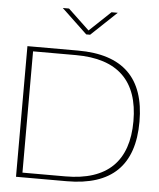

<svg xmlns="http://www.w3.org/2000/svg" viewBox="-59 -930 813 981"><g transform="rotate(5 348.0 -440.0)"><path d="M320 -670H60V0H320C550 0 664 -111 664 -335C664 -559 550 -670 320 -670ZM91 -24V-646H311C526 -646 633 -541 633 -335C633 -130 526 -24 311 -24ZM223 -880 354 -756H374L505 -880H473L364 -777L255 -880Z"/></g></svg>

Font: LT Wave Thin
Style: Regular
Weight: 100
Designer: Daniel Lyons
Version: Version 2.5 (Glyphs App)